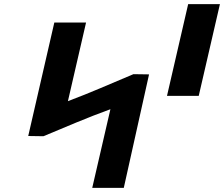

<svg xmlns="http://www.w3.org/2000/svg" viewBox="-20 -905 1079 925"><path d="M937.4 -443 1039.5 -885H886.5L784.5 -443ZM116 -249.8 189.2 -248.7 191 -249.4C296.2 -293.2 399.7 -338.2 511.9 -378.8L424.4 0H576.4L698.1 -546.6L622.8 -547.7L621 -546.9C516.2 -503.1 415.9 -458.2 307.2 -417.6L394.6 -796.4H241.7Z"/></svg>

Font: Stormning
Style: BoldObl
Weight: 400
Designer: Robert Jablonski, Mew Too
Foundry: Cannot Into Space Fonts
Version: Version 0.90